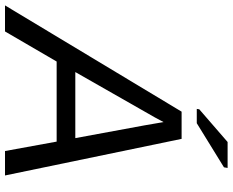

<svg xmlns="http://www.w3.org/2000/svg" viewBox="-140 -808 907 748"><g transform="rotate(90 313.0 -433.5)"><path d="M178.2 -201.2 61 0H-40.5L373.5 -688H479.5L622.1 0H526.9L490.2 -201.2ZM414.1 -617.7Q410.6 -611.3 406.2 -603Q401.9 -594.7 396 -584L219.2 -273.9H476.6L426.8 -543.9Q423.3 -562.5 420.4 -581.1Q417.5 -599.6 414.1 -617.7ZM590.3 -853 418.5 -747.1H362.8L364.3 -756.8L491.7 -867.2H592.8Z"/></g></svg>

Font: Arimo
Style: Italic
Weight: 400
Italic angle: -12°
Designer: Steve Matteson
Foundry: Monotype Imaging Inc.
Version: Version 1.33